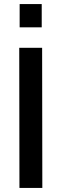

<svg xmlns="http://www.w3.org/2000/svg" viewBox="-20 -928 305 948"><path d="M75 -692H188L189 0H76ZM77 -908H186V-793H77Z"/></svg>

Font: Panefresco 750wt
Style: Regular
Weight: 750
Foundry: Campivisivi & Chank Co
Version: Version 1.000